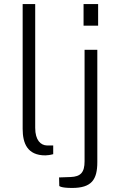

<svg xmlns="http://www.w3.org/2000/svg" viewBox="-20 -763 587 949"><path d="M204 5C213 5 229 3 243 -1V-44H212C181 -45 154 -70 154 -131V-743H92V-126C92 -55 115 5 204 5ZM465 -743H393V-636H465ZM461 38V-517H398V34C398 89 379 110 329 112L272 114L273 156C273 156 279 166 336 166C433 166 461 125 461 38Z"/></svg>

Font: United Sans ExtraLight
Style: Regular
Weight: 200
Designer: Pablo Impallari, Rodrigo Fuenzalida (Modified by Dan O. Williams)
Version: Version 1.000;PS 001.000;hotconv 1.0.88;makeotf.lib2.5.64775